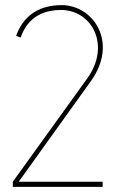

<svg xmlns="http://www.w3.org/2000/svg" viewBox="-20 -730 453 750"><path d="M381 0V-20H53L335 -413C444 -565 344 -710 221 -710C118 -710 66 -655 43 -590L61 -583C77 -634 120 -691 218 -691C341 -691 413 -551 321 -424L30 -20V0Z"/></svg>

Font: Advent Pro
Style: Thin
Weight: 100
Designer: Andreas Kalpakidis
Foundry: Andreas Kalpakidis
Version: Version 2.002 2007